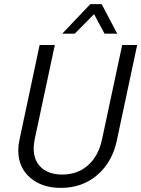

<svg xmlns="http://www.w3.org/2000/svg" viewBox="-20 -909 688 935"><path d="M69 -177Q69 -202 75 -229L173 -690H247L149 -231Q144 -204 144 -186Q144 -127 181 -93Q218 -59 283 -59Q358 -59 409 -104.5Q460 -150 477 -231L575 -690H648L549 -225Q527 -120 454 -57Q381 6 276 6Q184 6 126.5 -44Q69 -94 69 -177ZM420 -889H475L551 -745H489L438 -840L344 -745H283Z"/></svg>

Font: D-DIN
Style: DIN-Italic
Weight: 400
Italic angle: -12°
Designer: Charles Nix
Foundry: Datto Inc.
Version: Version 1.00